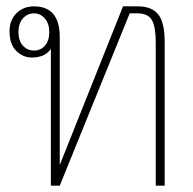

<svg xmlns="http://www.w3.org/2000/svg" viewBox="-20 -584 608 604"><path d="M140 -430Q129 -415 114 -409Q99 -403 80 -403Q53 -403 31.5 -423.5Q10 -444 10 -486Q10 -521 32 -542.5Q54 -564 87 -564Q168 -564 168 -467V-65L367 -564H414Q457 -564 477.5 -539Q498 -514 498 -453V0H470V-449Q470 -499 458 -520.5Q446 -542 412 -542H388L168 0H140ZM135 -483Q135 -510 121 -526Q107 -542 87 -542Q66 -542 52 -526Q38 -510 38 -483Q38 -456 52 -440.5Q66 -425 87 -425Q108 -425 121.5 -440.5Q135 -456 135 -483Z"/></svg>

Font: Trirong Thin
Style: Regular
Weight: 250
Designer: Katatrad Team
Foundry: CadsonDemak
Version: Version 1.001